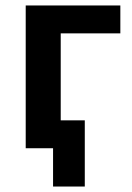

<svg xmlns="http://www.w3.org/2000/svg" viewBox="-20 -542 481 702"><path d="M74 -522H420V-420H202V-102H290V140H174V0H74Z"/></svg>

Font: IBM Plex Sans SmBld
Style: Regular
Weight: 600
Designer: Mike Abbink, Paul van der Laan, Pieter van Rosmalen
Foundry: Bold Monday
Version: Version 3.005